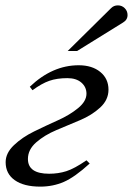

<svg xmlns="http://www.w3.org/2000/svg" viewBox="-20 -684 495 715"><path d="M232 -494 394 -654Q404 -664 419 -664Q434 -664 444.5 -653.5Q455 -643 455 -628Q455 -610 438 -600L267 -494ZM101 -348 91 -361Q175 -441 273 -441Q323 -441 353.5 -416Q384 -391 384 -350Q384 -312 353 -283.5Q322 -255 278 -236.5Q234 -218 190 -199.5Q146 -181 115 -154Q84 -127 84 -92Q84 -37 163 -37Q197 -37 227 -46.5Q257 -56 302 -87L314 -75Q258 -24 217.5 -6.5Q177 11 130 11Q69 11 35 -13Q1 -37 1 -80Q1 -114 32 -143.5Q63 -173 107 -194.5Q151 -216 195.5 -236Q240 -256 271 -281.5Q302 -307 302 -335Q302 -360 283 -376.5Q264 -393 231 -393Q192 -393 163.5 -383Q135 -373 101 -348Z"/></svg>

Font: STIX
Style: Italic
Weight: 400
Italic angle: -16.33°
Designer: MicroPress Inc., with final additions and corrections provided by Coen Hoffman, Elsevier (retired)
Version: Version 1.1.1